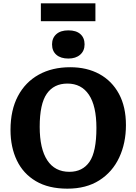

<svg xmlns="http://www.w3.org/2000/svg" viewBox="-20 -1117 817 1151"><path d="M384 14Q271 14 195 -31Q119 -76 81 -155.5Q43 -235 43 -338Q43 -457 87.5 -541Q132 -625 212.5 -669.5Q293 -714 401 -714Q501 -714 576 -673Q651 -632 693 -554.5Q735 -477 735 -367Q735 -259 694.5 -172.5Q654 -86 575.5 -36Q497 14 384 14ZM396 -87Q475 -87 516.5 -147Q558 -207 558 -350Q558 -482 513 -549Q468 -616 384 -616Q303 -616 260.5 -555Q218 -494 218 -357Q218 -225 263.5 -156Q309 -87 396 -87ZM390 -766Q344 -766 318 -788.5Q292 -811 292 -851Q292 -889 317.5 -912Q343 -935 390 -935Q437 -935 462 -912.5Q487 -890 487 -851Q487 -812 460.5 -789Q434 -766 390 -766ZM225 -990V-1097H552V-990Z"/></svg>

Font: Literata
Style: Bold
Weight: 700
Designer: Latin by Veronika Burian and Jose Scaglione. Greek by Irene Vlachou. Cyrillic by Vera Evstafieva.
Foundry: TypeTogether
Version: Version 3.103; ttfautohint (v1.8.4.7-5d5b);gftools[0.9.29]